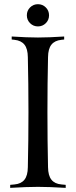

<svg xmlns="http://www.w3.org/2000/svg" viewBox="-20 -909 367 929"><path d="M29.3 0V-14.6L50.3 -16.6Q82.5 -19.5 98.4 -39.6Q114.3 -59.6 114.7 -100.1Q117.7 -227.1 117.7 -366.2Q117.7 -505.4 114.7 -632.3Q114.3 -672.9 98.4 -692.9Q82.5 -712.9 50.3 -716.3L36.6 -717.8V-732.4Q111.3 -727.5 163.6 -727.5Q215.8 -727.5 290.5 -732.4V-717.8L276.9 -716.3Q244.6 -712.9 228.8 -692.9Q212.9 -672.9 212.4 -632.3Q209.5 -505.4 209.5 -366.2Q209.5 -227.1 212.4 -100.1Q212.9 -59.6 228.8 -39.6Q244.6 -19.5 276.9 -16.6L297.9 -14.6V0Q216.3 -4.9 163.6 -4.9Q110.8 -4.9 29.3 0ZM125.5 -796.9Q109.9 -812.5 109.9 -835Q109.9 -857.4 125.5 -873Q141.1 -888.7 163.6 -888.7Q186 -888.7 201.7 -873Q217.3 -857.4 217.3 -835Q217.3 -812.5 201.7 -796.9Q186 -781.2 163.6 -781.2Q141.1 -781.2 125.5 -796.9Z"/></svg>

Font: Flanker
Style: Regular
Weight: 400
Designer: Flanker
Foundry: Flanker
Version: Version 2.027